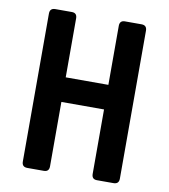

<svg xmlns="http://www.w3.org/2000/svg" viewBox="-82 -800 764 869"><g transform="rotate(10 300.0 -365.0)"><path d="M102 0Q77 0 77 -25V-705Q77 -730 102 -730H178Q202 -730 202 -705V-434H398V-705Q398 -730 422 -730H498Q523 -730 523 -705V-25Q523 0 498 0H422Q398 0 398 -25V-321H202V-25Q202 0 178 0Z"/></g></svg>

Font: Pitagon Sans Mono
Style: Bold
Weight: 700
Monospace: yes
Designer: Travis Tran
Foundry: Pitagon
Version: Version 1.001; ttfautohint (v1.8.4.7-5d5b);gftools[0.9.26]